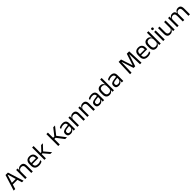

<svg xmlns="http://www.w3.org/2000/svg" viewBox="1132 -3982 7305 7305"><g transform="rotate(-45 4785.0 -329.5)"><path d="M108.7 0H24.7L224.7 -639H355.7L556 0H471.9L296.6 -583H283.9ZM435.5 -188.7H144.3V-257.6H435.5Z M1053.9 0H973V-303.7Q973 -343 962.2 -371.5Q951.5 -399.9 927.2 -415.7Q902.8 -431.4 861.1 -431.4Q822.6 -431.4 794.3 -417Q766 -402.5 748.5 -377.8Q731 -353 724 -321.5L709.5 -378.9H727.2Q734.8 -412.1 754.8 -439.3Q774.8 -466.5 808.6 -482.7Q842.4 -498.9 891.5 -498.9Q949.7 -498.9 985.2 -477.1Q1020.8 -455.2 1037.3 -413.8Q1053.9 -372.3 1053.9 -312.6ZM727.5 0H646.6V-488.2H727.5L723.9 -371.1L727.5 -366.3Z M1384.6 11.1Q1273.1 11.1 1216.5 -43.4Q1159.9 -97.8 1159.9 -199.7V-286.6Q1159.9 -389.4 1212.6 -445.1Q1265.2 -500.9 1366 -500.9Q1433.9 -500.9 1479.6 -475.7Q1525.2 -450.4 1548.2 -403.9Q1571.1 -357.4 1571.1 -293V-274.8Q1571.1 -259.1 1569.9 -243Q1568.7 -226.9 1566.5 -211.4H1492.2Q1493 -235.6 1493.2 -257.1Q1493.4 -278.6 1493.4 -296.4Q1493.4 -341 1479.1 -371.8Q1464.9 -402.6 1436.7 -418.8Q1408.4 -435 1366 -435Q1302.9 -435 1271.5 -398.5Q1240.1 -362.1 1240.1 -294.1V-247.4L1240.5 -237.5V-190.8Q1240.5 -160.4 1249.5 -135.9Q1258.5 -111.3 1277.6 -93.8Q1296.8 -76.2 1326.5 -66.8Q1356.3 -57.5 1397.7 -57.5Q1444.8 -57.5 1485.8 -70Q1526.8 -82.6 1562.9 -104.2L1555.3 -34Q1523.1 -13.5 1479.9 -1.2Q1436.8 11.1 1384.6 11.1ZM1549.4 -211.4H1202.6V-272.7H1549.4Z M2092.8 0H1996.2L1802.8 -227.4H1751.5V-290.7H1803.2L1988.2 -488.2H2083.8L1862.6 -252.4V-271.8ZM1759.6 0H1679.1V-662.5H1759.6Z M2894.5 0H2796.6L2572.4 -293.6H2499.7V-359.7H2572.4L2793.3 -639H2888.1L2634.8 -320.3L2634.3 -341.2ZM2505.9 0H2423.6V-639H2505.9Z M3332.5 0H3251.9L3255.5 -118.6L3252.4 -131.1V-286.5L3252.8 -314.9Q3252.8 -374.3 3222.7 -403Q3192.5 -431.7 3126.9 -431.7Q3074.7 -431.7 3030.9 -416.5Q2987.1 -401.3 2952.9 -381.5L2960.5 -450.4Q2979.6 -462 3005.9 -473.3Q3032.2 -484.7 3065.8 -492Q3099.4 -499.3 3139.8 -499.3Q3192.3 -499.3 3229.1 -486.6Q3265.9 -473.9 3288.7 -449.9Q3311.5 -425.8 3322 -392Q3332.5 -358.1 3332.5 -316.2ZM3083.9 10.7Q3011.4 10.7 2972.8 -24.6Q2934.1 -60 2934.1 -125.7V-140Q2934.1 -207.4 2975.8 -240.7Q3017.5 -274.1 3108.7 -286.9L3263 -309.2L3267.4 -249.8L3118.5 -228.6Q3062.7 -220.7 3038.7 -201.4Q3014.6 -182 3014.6 -144.5V-136.6Q3014.6 -97.9 3038.4 -77.4Q3062.2 -56.8 3109.6 -56.8Q3151.4 -56.8 3181.4 -71.4Q3211.4 -86 3229.9 -110.5Q3248.5 -135.1 3255 -165.2L3267.7 -109.8H3252.2Q3245.1 -77.8 3225.8 -50.3Q3206.6 -22.8 3172 -6.1Q3137.4 10.7 3083.9 10.7Z M3863.9 0H3783V-303.7Q3783 -343 3772.2 -371.5Q3761.5 -399.9 3737.2 -415.7Q3712.8 -431.4 3671.1 -431.4Q3632.6 -431.4 3604.3 -417Q3576 -402.5 3558.5 -377.8Q3541 -353 3534 -321.5L3519.5 -378.9H3537.2Q3544.8 -412.1 3564.8 -439.3Q3584.8 -466.5 3618.6 -482.7Q3652.4 -498.9 3701.5 -498.9Q3759.7 -498.9 3795.2 -477.1Q3830.8 -455.2 3847.3 -413.8Q3863.9 -372.3 3863.9 -312.6ZM3537.5 0H3456.6V-488.2H3537.5L3533.9 -371.1L3537.5 -366.3Z M4396.9 0H4316V-303.7Q4316 -343 4305.2 -371.5Q4294.5 -399.9 4270.2 -415.7Q4245.8 -431.4 4204.1 -431.4Q4165.6 -431.4 4137.3 -417Q4109 -402.5 4091.5 -377.8Q4074 -353 4067 -321.5L4052.5 -378.9H4070.2Q4077.8 -412.1 4097.8 -439.3Q4117.8 -466.5 4151.6 -482.7Q4185.4 -498.9 4234.5 -498.9Q4292.7 -498.9 4328.2 -477.1Q4363.8 -455.2 4380.3 -413.8Q4396.9 -372.3 4396.9 -312.6ZM4070.5 0H3989.6V-488.2H4070.5L4066.9 -371.1L4070.5 -366.3Z M4892.5 0H4811.9L4815.5 -118.6L4812.4 -131.1V-286.5L4812.8 -314.9Q4812.8 -374.3 4782.7 -403Q4752.5 -431.7 4686.9 -431.7Q4634.7 -431.7 4590.9 -416.5Q4547.1 -401.3 4512.9 -381.5L4520.5 -450.4Q4539.6 -462 4565.9 -473.3Q4592.2 -484.7 4625.8 -492Q4659.4 -499.3 4699.8 -499.3Q4752.3 -499.3 4789.1 -486.6Q4825.9 -473.9 4848.7 -449.9Q4871.5 -425.8 4882 -392Q4892.5 -358.1 4892.5 -316.2ZM4643.9 10.7Q4571.4 10.7 4532.8 -24.6Q4494.1 -60 4494.1 -125.7V-140Q4494.1 -207.4 4535.8 -240.7Q4577.5 -274.1 4668.7 -286.9L4823 -309.2L4827.4 -249.8L4678.5 -228.6Q4622.7 -220.7 4598.7 -201.4Q4574.6 -182 4574.6 -144.5V-136.6Q4574.6 -97.9 4598.4 -77.4Q4622.2 -56.8 4669.6 -56.8Q4711.4 -56.8 4741.4 -71.4Q4771.4 -86 4789.9 -110.5Q4808.5 -135.1 4815 -165.2L4827.7 -109.8H4812.2Q4805.1 -77.8 4785.8 -50.3Q4766.6 -22.8 4732 -6.1Q4697.4 10.7 4643.9 10.7Z M5177.4 10.7Q5089.6 10.7 5043.5 -43.9Q4997.3 -98.6 4997.3 -202.9V-283.6Q4997.3 -388.7 5043.9 -443.8Q5090.5 -498.9 5180.9 -498.9Q5225.8 -498.9 5258.9 -483.7Q5292 -468.5 5312.5 -440.9Q5333 -413.4 5339.8 -375.9H5366.6L5342.7 -301.3Q5340.8 -344.6 5323.1 -373.8Q5305.3 -403 5275.1 -418Q5245 -433 5205.8 -433Q5144.2 -433 5111.4 -397.1Q5078.6 -361.2 5078.6 -291.1V-197.8Q5078.6 -128.8 5111.2 -92.8Q5143.8 -56.8 5206.1 -56.8Q5243.2 -56.8 5271.6 -71.2Q5300.1 -85.6 5318.9 -110.8Q5337.7 -136 5344.3 -168L5364.3 -109.9H5340.7Q5333.5 -76.8 5313.8 -49.3Q5294.1 -21.8 5260.7 -5.6Q5227.3 10.7 5177.4 10.7ZM5421.3 0H5340.4L5344.1 -117.9L5342.7 -143.9V-348.1L5343.2 -365L5340.8 -503.5V-662.5H5421.3Z M5923.5 0H5842.9L5846.5 -118.6L5843.4 -131.1V-286.5L5843.8 -314.9Q5843.8 -374.3 5813.7 -403Q5783.5 -431.7 5717.9 -431.7Q5665.7 -431.7 5621.9 -416.5Q5578.1 -401.3 5543.9 -381.5L5551.5 -450.4Q5570.6 -462 5596.9 -473.3Q5623.2 -484.7 5656.8 -492Q5690.4 -499.3 5730.8 -499.3Q5783.3 -499.3 5820.1 -486.6Q5856.9 -473.9 5879.7 -449.9Q5902.5 -425.8 5913 -392Q5923.5 -358.1 5923.5 -316.2ZM5674.9 10.7Q5602.4 10.7 5563.8 -24.6Q5525.1 -60 5525.1 -125.7V-140Q5525.1 -207.4 5566.8 -240.7Q5608.5 -274.1 5699.7 -286.9L5854 -309.2L5858.4 -249.8L5709.5 -228.6Q5653.7 -220.7 5629.7 -201.4Q5605.6 -182 5605.6 -144.5V-136.6Q5605.6 -97.9 5629.4 -77.4Q5653.2 -56.8 5700.6 -56.8Q5742.4 -56.8 5772.4 -71.4Q5802.4 -86 5820.9 -110.5Q5839.5 -135.1 5846 -165.2L5858.7 -109.8H5843.2Q5836.1 -77.8 5816.8 -50.3Q5797.6 -22.8 5763 -6.1Q5728.4 10.7 5674.9 10.7Z M6367.6 0H6286.8L6311.5 -639H6440.2L6591.7 -176.9H6598.6L6750.1 -639H6879L6903.6 0H6822.8L6813.8 -269.6L6805.3 -552.6H6796.6L6638.5 -73.7H6551.8L6393.8 -552.6H6385.1L6376.2 -269.1Z M7238.1 11.1Q7126.6 11.1 7070 -43.4Q7013.4 -97.8 7013.4 -199.7V-286.6Q7013.4 -389.4 7066.1 -445.1Q7118.7 -500.9 7219.5 -500.9Q7287.4 -500.9 7333.1 -475.7Q7378.7 -450.4 7401.7 -403.9Q7424.6 -357.4 7424.6 -293V-274.8Q7424.6 -259.1 7423.4 -243Q7422.2 -226.9 7420 -211.4H7345.7Q7346.5 -235.6 7346.7 -257.1Q7346.9 -278.6 7346.9 -296.4Q7346.9 -341 7332.6 -371.8Q7318.4 -402.6 7290.2 -418.8Q7261.9 -435 7219.5 -435Q7156.4 -435 7125 -398.5Q7093.6 -362.1 7093.6 -294.1V-247.4L7094 -237.5V-190.8Q7094 -160.4 7103 -135.9Q7112 -111.3 7131.1 -93.8Q7150.3 -76.2 7180 -66.8Q7209.8 -57.5 7251.2 -57.5Q7298.3 -57.5 7339.3 -70Q7380.3 -82.6 7416.4 -104.2L7408.8 -34Q7376.6 -13.5 7333.4 -1.2Q7290.3 11.1 7238.1 11.1ZM7402.9 -211.4H7056.1V-272.7H7402.9Z M7693.9 10.7Q7606.1 10.7 7560 -43.9Q7513.8 -98.6 7513.8 -202.9V-283.6Q7513.8 -388.7 7560.4 -443.8Q7607 -498.9 7697.4 -498.9Q7742.3 -498.9 7775.4 -483.7Q7808.5 -468.5 7829 -440.9Q7849.5 -413.4 7856.3 -375.9H7883.1L7859.2 -301.3Q7857.3 -344.6 7839.6 -373.8Q7821.8 -403 7791.6 -418Q7761.5 -433 7722.3 -433Q7660.7 -433 7627.9 -397.1Q7595.1 -361.2 7595.1 -291.1V-197.8Q7595.1 -128.8 7627.7 -92.8Q7660.3 -56.8 7722.6 -56.8Q7759.7 -56.8 7788.1 -71.2Q7816.6 -85.6 7835.4 -110.8Q7854.2 -136 7860.8 -168L7880.8 -109.9H7857.2Q7850 -76.8 7830.3 -49.3Q7810.6 -21.8 7777.2 -5.6Q7743.8 10.7 7693.9 10.7ZM7937.8 0H7856.9L7860.6 -117.9L7859.2 -143.9V-348.1L7859.7 -365L7857.3 -503.5V-662.5H7937.8Z M8152.6 0H8071.7V-488.2H8152.6ZM8112.2 -568.2Q8087.2 -568.2 8074.8 -581.2Q8062.4 -594.3 8062.4 -617.7V-620.2Q8062.4 -643.5 8074.8 -656.6Q8087.2 -669.6 8112.2 -669.6Q8137.2 -669.6 8149.5 -656.6Q8161.9 -643.5 8161.9 -620.2V-617.7Q8161.9 -593.9 8149.5 -581Q8137.2 -568.2 8112.2 -568.2Z M8280.3 -488.2H8361.2V-184.5Q8361.2 -145.8 8371.9 -117Q8382.6 -88.3 8407.1 -72.6Q8431.7 -56.8 8473 -56.8Q8512 -56.8 8540.1 -71.3Q8568.2 -85.7 8585.9 -110.7Q8603.6 -135.6 8610.1 -166.8L8624.6 -109.3H8607Q8599.3 -76.7 8579.3 -49.2Q8559.3 -21.8 8525.6 -5.6Q8491.9 10.7 8442.6 10.7Q8384.9 10.7 8349.1 -11.2Q8313.3 -33 8296.8 -74.7Q8280.3 -116.3 8280.3 -175.7ZM8606.6 -488.2H8687.5V0H8606.6L8610.2 -117.2L8606.6 -121.9Z M9509.8 0H9428.9V-305.7Q9428.9 -344.2 9419.2 -372.4Q9409.6 -400.7 9387.4 -416.1Q9365.2 -431.4 9327.6 -431.4Q9292.1 -431.4 9266 -417.1Q9239.9 -402.7 9223.9 -378.3Q9207.9 -353.9 9201.5 -322.9L9189 -380.5H9199.1Q9207.1 -411.8 9226.2 -438.8Q9245.2 -465.9 9277.6 -482.4Q9309.9 -498.9 9358 -498.9Q9412.4 -498.9 9445.7 -477.5Q9479.1 -456 9494.5 -414.7Q9509.8 -373.5 9509.8 -314.5ZM8900.5 0H8819.6V-488.2H8900.5L8896.9 -370.8L8900.5 -366.1ZM9205 0H9124.4V-305.6Q9124.4 -344.1 9114.8 -372.4Q9105.1 -400.7 9083 -416.1Q9060.9 -431.4 9023.3 -431.4Q8987.5 -431.4 8961.5 -417Q8935.4 -402.5 8919.4 -377.8Q8903.5 -353 8897 -321.5L8882.2 -378.9H8900.2Q8907.4 -412.1 8926 -439.3Q8944.7 -466.5 8976.2 -482.7Q9007.8 -498.9 9053.4 -498.9Q9121.1 -498.9 9156.2 -464.1Q9191.4 -429.2 9200.5 -361.9Q9202.8 -352 9203.9 -340.3Q9205 -328.6 9205 -317.1Z"/></g></svg>

Font: Anek Kannada Medium
Style: Regular
Weight: 500
Designer: Vaishnavi Murthy, Maithili Shingre (Kannada) & Yesha Goshar (Latin)
Foundry: Ek Type
Version: Version 1.003